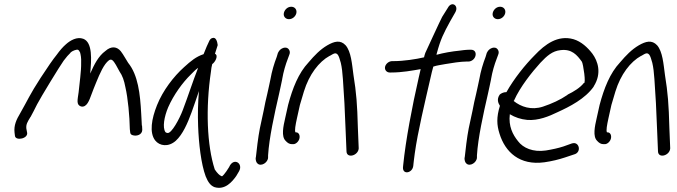

<svg xmlns="http://www.w3.org/2000/svg" viewBox="-20 -741 3212 911"><path d="M480 -499C447 -475 427 -435 408 -392C414 -457 420 -540 375 -557C345 -568 313 -549 293 -531C279 -519 264 -502 249 -481C231 -459 207 -424 173 -372C121 -292 111 -265 76 -204C58 -174 45 -146 49 -112L51 -96C54 -71 118 -83 108 -115L105 -131C103 -151 110 -162 124 -185V-186H125C134 -203 145 -223 156 -246C173 -279 264 -428 282 -453C295 -470 305 -482 314 -490V-491C322 -498 329 -501 335 -503C351 -508 353 -505 360 -492C363 -481 366 -465 365 -445V-444C366 -404 357 -346 353 -303C348 -267 341 -244 364 -236C392 -229 404 -266 414 -293C420 -310 428 -329 436 -349C454 -393 473 -437 497 -455C511 -465 520 -449 530 -433L547 -402C561 -382 569 -359 575 -327C587 -276 595 -189 596 -128L598 -111C599 -106 602 -102 608 -100C627 -93 654 -101 655 -124V-125L654 -145H653C652 -156 652 -176 650 -202C645 -296 635 -385 588 -443C576 -461 567 -480 553 -498C536 -519 509 -525 480 -499Z M778 -232C804 -291 846 -349 885 -387C898 -400 908 -411 920 -419C895 -356 872 -283 847 -218C832 -178 794 -107 775 -110C772 -110 769 -111 765 -114C750 -136 759 -187 778 -232ZM1000 -486C1005 -502 1009 -515 1013 -527C1011 -543 1005 -568 986 -560C980 -558 977 -554 974 -549C968 -537 954 -506 946 -484C910 -472 886 -452 853 -422C804 -378 753 -312 725 -242C699 -177 688 -112 716 -75C737 -48 779 -42 814 -73C847 -103 870 -156 889 -208C901 -241 912 -274 924 -309C919 -252 918 -197 920 -143C923 -60 934 37 956 96C967 123 979 140 998 147C1048 162 1082 121 1101 94L1114 72C1136 34 1088 3 1067 52L1054 72C1046 83 1040 91 1033 96H1032V94H1028V93C1022 91 1011 81 999 63C962 -51 955 -227 981 -402C982 -415 984 -425 987 -437C999 -444 1019 -477 1000 -486Z M1351 -650C1367 -650 1382 -662 1386 -678C1390 -695 1379 -709 1362 -709C1345 -709 1331 -696 1327 -680C1323 -663 1335 -650 1351 -650ZM1193 8C1193 19 1195 29 1202 35C1219 51 1252 30 1252 6V-4C1257 -86 1282 -200 1304 -295C1310 -320 1314 -343 1319 -365V-366C1325 -401 1335 -435 1346 -463L1353 -482C1357 -491 1355 -499 1352 -504C1340 -526 1308 -512 1300 -492L1299 -491L1293 -471C1281 -440 1270 -404 1263 -364C1258 -342 1254 -320 1248 -295C1242 -270 1236 -244 1231 -216L1213 -132C1205 -93 1197 -23 1194 6Z M1422 -307C1447 -388 1493 -448 1544 -476H1545C1565 -488 1573 -493 1583 -481C1588 -474 1592 -461 1597 -443C1602 -422 1605 -396 1607 -366C1613 -280 1616 -230 1620 -120L1624 -24C1624 13 1680 -2 1682 -37L1678 -135C1675 -247 1671 -299 1657 -386C1650 -438 1646 -496 1620 -526C1595 -553 1566 -545 1533 -526C1499 -506 1472 -478 1444 -445C1396 -394 1368 -322 1347 -243L1333 -180C1324 -141 1314 -94 1335 -73C1344 -63 1353 -57 1365 -57H1372C1384 -57 1398 -70 1401 -85C1404 -100 1397 -113 1385 -113H1382C1377 -121 1382 -148 1389 -180L1403 -243C1409 -264 1415 -284 1422 -307Z M1848 -451H1841C1825 -451 1810 -438 1807 -424C1804 -409 1815 -397 1829 -397H1837C1888 -397 1935 -406 1976 -413L1967 -374C1935 -234 1905 -76 1893 43L1892 54C1891 90 1938 80 1941 45L1942 35C1942 30 1945 13 1948 -13C1962 -115 1996 -255 2023 -373C2027 -391 2031 -408 2036 -425C2053 -431 2073 -433 2093 -437C2121 -442 2167 -449 2193 -449H2202C2217 -449 2232 -460 2236 -476C2240 -492 2232 -505 2215 -505H2206C2189 -505 2163 -501 2163 -501C2122 -497 2084 -490 2051 -481L2052 -486C2071 -557 2085 -583 2116 -640L2140 -682C2159 -715 2123 -738 2105 -704L2078 -661C2073 -653 1998 -490 1998 -490C1995 -483 1994 -476 1992 -469C1954 -460 1895 -451 1848 -451Z M2342 -650C2358 -650 2373 -662 2377 -678C2381 -695 2370 -709 2353 -709C2336 -709 2322 -696 2318 -680C2314 -663 2326 -650 2342 -650ZM2184 8C2184 19 2186 29 2193 35C2210 51 2243 30 2243 6V-4C2248 -86 2273 -200 2295 -295C2301 -320 2305 -343 2310 -365V-366C2316 -401 2326 -435 2337 -463L2344 -482C2348 -491 2346 -499 2343 -504C2331 -526 2299 -512 2291 -492L2290 -491L2284 -471C2272 -440 2261 -404 2254 -364C2249 -342 2245 -320 2239 -295C2233 -270 2227 -244 2222 -216L2204 -132C2196 -93 2188 -23 2185 6Z M2351 -292C2335 -269 2345 -250 2352 -239C2335 -184 2337 -148 2350 -107C2377 -19 2446 45 2563 29C2598 24 2631 16 2661 6L2703 -8C2741 -17 2729 -70 2696 -61H2695L2653 -46C2628 -38 2601 -32 2570 -27C2509 -18 2462 -39 2438 -71C2413 -102 2392 -142 2399 -199C2424 -184 2451 -175 2482 -172C2534 -168 2585 -189 2626 -209C2683 -235 2756 -272 2797 -330V-331C2837 -394 2816 -452 2791 -486C2768 -516 2738 -544 2701 -555C2627 -576 2566 -531 2517 -479C2472 -434 2419 -368 2383 -304C2367 -304 2355 -296 2351 -292ZM2417 -262 2419 -264C2448 -329 2504 -399 2544 -443C2575 -476 2601 -499 2639 -503C2693 -510 2718 -480 2741 -448C2747 -439 2762 -341 2750 -347C2733 -325 2702 -306 2673 -292V-291C2638 -267 2598 -249 2556 -235C2501 -217 2452 -234 2417 -262Z M2900 -307C2925 -388 2971 -448 3022 -476H3023C3043 -488 3051 -493 3061 -481C3066 -474 3070 -461 3075 -443C3080 -422 3083 -396 3085 -366C3091 -280 3094 -230 3098 -120L3102 -24C3102 13 3158 -2 3160 -37L3156 -135C3153 -247 3149 -299 3135 -386C3128 -438 3124 -496 3098 -526C3073 -553 3044 -545 3011 -526C2977 -506 2950 -478 2922 -445C2874 -394 2846 -322 2825 -243L2811 -180C2802 -141 2792 -94 2813 -73C2822 -63 2831 -57 2843 -57H2850C2862 -57 2876 -70 2879 -85C2882 -100 2875 -113 2863 -113H2860C2855 -121 2860 -148 2867 -180L2881 -243C2887 -264 2893 -284 2900 -307Z"/></svg>

Font: Stray Cat
Style: BdCnObl
Weight: 700
Version: Version 1.0